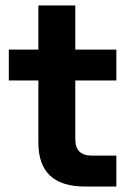

<svg xmlns="http://www.w3.org/2000/svg" viewBox="-20 -681 469 701"><path d="M290 0Q120.1 0 120.1 -160.2V-387.2H12.2V-500H120.1V-661.1H254.9V-500H404.8V-387.2H254.9V-172.9Q254.9 -112.8 314.9 -112.8H404.8V0Z"/></svg>

Font: Uncut Sans
Style: Bold
Weight: 700
Designer: Kasper Nordkvist
Foundry: UNCUT.wtf
Version: Version 1.304;Glyphs 3.2 (3246)